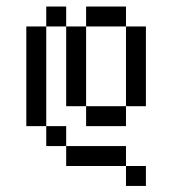

<svg xmlns="http://www.w3.org/2000/svg" viewBox="-20 -458 540 602"><path d="M437.5 125V62.5H375V125ZM375 62.5V0H187.5V62.5ZM187.5 0V-62.5H125V0ZM125 -62.5V-375H62.5V-62.5ZM250 -125V-62.5H375V-125ZM250 -125Q250 -125 250 -375H187.5Q187.5 -375 187.5 -125ZM375 -125H437.5Q437.5 -125 437.5 -375H375Q375 -375 375 -125ZM125 -375H187.5V-437.5H125ZM250 -375H375V-437.5H250Z"/></svg>

Font: UnifontExMono
Style: Regular
Weight: 500
Version: Version 15.0.06